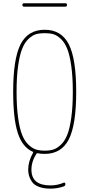

<svg xmlns="http://www.w3.org/2000/svg" viewBox="-20 -920 540 1160"><path d="M302.2 -713.4Q280.3 -719.7 250 -719.7Q219.7 -719.7 197.8 -713.4Q175.8 -707 152.3 -685.1Q128.9 -663.1 113.8 -625Q98.6 -586.9 89.4 -521.5Q80.1 -456.1 80.1 -365.2Q80.1 -274.4 89.4 -208.5Q98.6 -142.6 113.8 -105Q128.9 -67.4 152.3 -45.4Q175.8 -23.4 197.8 -16.6Q219.7 -9.8 250 -9.8Q280.3 -9.8 302.2 -16.6Q324.2 -23.4 347.7 -45.4Q371.1 -67.4 386.2 -105Q401.4 -142.6 410.6 -208.5Q419.9 -274.4 419.9 -365.2Q419.9 -456.1 410.6 -521.5Q401.4 -586.9 386.2 -625Q371.1 -663.1 347.7 -685.1Q324.2 -707 302.2 -713.4ZM178.7 -2.9Q115.2 -30.3 87.4 -116.7Q59.6 -203.1 59.6 -365.2Q59.6 -565.4 104.5 -652.8Q149.4 -740.2 250 -740.2Q350.6 -740.2 395.5 -652.8Q440.4 -565.4 440.4 -365.2Q440.4 -165 395.5 -77.6Q350.6 9.8 250 9.8Q224.6 9.8 208 5.9Q203.1 3.9 200.2 8.8Q169.9 55.7 169.9 105.5Q169.9 200.2 285.2 200.2Q327.1 200.2 365.2 183.6Q369.1 182.6 372.1 184.6Q375 186.5 375 191.4Q375 203.1 365.2 206.1Q326.2 219.7 285.2 219.7Q244.1 219.7 214.8 208.5Q185.5 197.3 172.9 178.2Q160.2 159.2 155.3 141.6Q150.4 124 150.4 105.5Q150.4 54.7 179.7 2.9Q181.6 -1 178.7 -2.9ZM125 -879.9Q115.2 -879.9 115.2 -890.1Q115.2 -900.4 125 -900.4H375Q384.8 -900.4 384.8 -890.1Q384.8 -879.9 375 -879.9Z"/></svg>

Font: Rounded-X Mgen+ 1mn thin
Style: Regular
Weight: 100
Designer: [Source Han Sans]
Ryoko NISHIZUKA  (kana & ideographs); Paul D. Hunt (Latin, Greek & Cyrillic); Wenlong ZHANG  (bopomofo
Version: Version 1.059.20150602